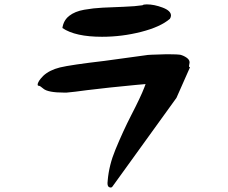

<svg xmlns="http://www.w3.org/2000/svg" viewBox="-20 -848 1040 877"><path d="M152 -461Q152 -476 178 -502Q206 -528 254 -540Q304 -552 458 -570Q645 -595 648 -596Q653 -598 733 -600H759Q789 -600 803 -598Q819 -594 832.5 -584.5Q846 -575 846 -563Q846 -560 844.5 -553.5Q843 -547 843.5 -544Q844 -541 848 -541L786 -401L493 5Q488 11 479 7Q471 4 471 -12Q471 -13 471.5 -17.5Q472 -22 472 -24Q478 -94 507 -164Q542 -249 579 -321Q623 -406 639 -448L645 -464L600 -460Q473 -448 376 -436Q319 -428 284 -425H274Q199 -425 178 -443Q163 -456 158 -456Q152 -456 152 -461ZM265 -720Q270 -755 296 -775.5Q322 -796 364.5 -803.5Q407 -811 449 -813Q491 -815 545 -817Q599 -819 631 -824Q635 -828 650 -828Q684 -828 722.5 -813.5Q761 -799 761 -777Q761 -770 756 -762Q713 -725 625 -702.5Q537 -680 446 -680Q324 -680 265 -720Z"/></svg>

Font: NaniFont Regular
Style: Regular
Weight: 400
Designer: Nanigashitei
Version: Version 1.036